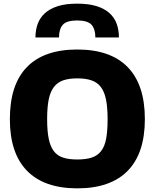

<svg xmlns="http://www.w3.org/2000/svg" viewBox="-20 -1021 847 1051"><path d="M403 10Q222 10 128 -86Q34 -182 34 -369Q34 -558 127.5 -654Q221 -750 403 -750Q585 -750 679 -653.5Q773 -557 773 -369Q773 -182 679 -86Q585 10 403 10ZM403 -148Q451 -148 482.5 -158.5Q514 -169 533.5 -194Q553 -219 561 -261.5Q569 -304 569 -369Q569 -432 560.5 -475Q552 -518 532.5 -544Q513 -570 481 -581Q449 -592 403 -592Q357 -592 325.5 -581Q294 -570 274.5 -544Q255 -518 246.5 -475.5Q238 -433 238 -369Q238 -305 246.5 -262.5Q255 -220 274 -194.5Q293 -169 324.5 -158.5Q356 -148 403 -148ZM502 -816Q502 -862 481 -885.5Q460 -909 402 -909Q345 -909 324 -885.5Q303 -862 303 -816H174Q174 -855 186 -889Q198 -923 225 -948Q252 -973 295.5 -987Q339 -1001 402 -1001Q465 -1001 508.5 -987.5Q552 -974 579.5 -949Q607 -924 619 -890Q631 -856 631 -816Z"/></svg>

Font: Encode Sans Normal
Style: ExtraBold
Weight: 800
Designer: Pablo Impallari, Andres Torresi
Foundry: Pablo Impallari, Andres Torresi
Version: Version 1.000; ttfautohint (v1.00) -l 8 -r 50 -G 200 -x 14 -